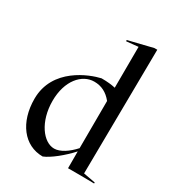

<svg xmlns="http://www.w3.org/2000/svg" viewBox="-183 -857 891 978"><g transform="rotate(30 262.5 -368.5)"><path d="M361 0H435L515 1V-5L445 -18L453 -750H436L293 -715L294 -708L363 -715L362 -474C341 -479 314 -482 280 -482C218 -468 36 -401 36 -221C36 -84 109 13 219 13C257 -2 317 -50 361 -99ZM121 -258C121 -377 185 -449 257 -449C299 -449 333 -432 362 -396L361 -118C326 -79 284 -51 249 -51C186 -51 121 -135 121 -258Z"/></g></svg>

Font: Mazius Display
Style: Regular
Weight: 400
Designer: Alberto Casagrande & Collletttivo
Foundry: Collletttivo
Version: Version 2.000;Glyphs 3.2 (3217)